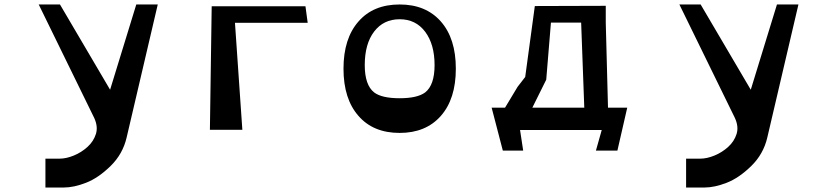

<svg xmlns="http://www.w3.org/2000/svg" viewBox="-20 -580 3741 858"><path d="M183 258V129H246Q276 129 310 115Q344 101 371 76.5Q398 52 408.5 19Q419 -14 401 -53L153 -560H248L472 -179L589 -560H685L546 34Q529 108 474.5 161.5Q420 215 365 236.5Q310 258 265 258Z M1355 -478H1030L1063 0H918L926 -552H1345Z M1766 14Q1648 14 1582 -62Q1515 -138 1515 -273Q1515 -408 1582 -484Q1648 -560 1766 -560Q1883 -560 1950 -484Q2017 -408 2017 -273Q2017 -138 1950 -62Q1883 14 1766 14ZM1766 -141Q1845 -141 1880 -167Q1922 -200 1922 -289Q1922 -382 1880 -438Q1838 -494 1766 -494Q1694 -494 1652 -439Q1610 -384 1610 -289Q1610 -200 1652 -167Q1686 -141 1766 -141Z M2687 -479 2697 -99H2783L2739 93H2643L2669 1H2304L2318 93H2227L2177 -99H2237L2293 -192L2327 -236L2370 -553L2687 -554ZM2359 -99H2591L2577 -479H2442L2421 -224Z M3046 258V129H3109Q3139 129 3173 115Q3207 101 3234 76.5Q3261 52 3271.5 19Q3282 -14 3264 -53L3016 -560H3111L3335 -179L3452 -560H3548L3409 34Q3392 108 3337.5 161.5Q3283 215 3228 236.5Q3173 258 3128 258Z"/></svg>

Font: OpenDyslexic
Style: Regular
Weight: 400
Designer: Abbie Gonzalez
Version: Version 0.920;hotconv 1.0.109;makeotfexe 2.5.65596